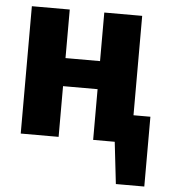

<svg xmlns="http://www.w3.org/2000/svg" viewBox="-52 -592 719 818"><g transform="rotate(5 307.5 -183.0)"><path d="M361 0V-216.9H213.3V0H51.3V-544.6H213.3V-336.9H361V-544.6H523.1V-119.5H595.4V179H473.8L453.3 0Z"/></g></svg>

Font: FiraCode Nerd Font
Style: Bold
Weight: 700
Designer: Carrois Corporate, Edenspiekermann AG, Nikita Prokopov
Foundry: Carrois Corporate, Edenspiekermann AG, Nikita Prokopov
Version: Version 6.002;Nerd Fonts 2.1.0